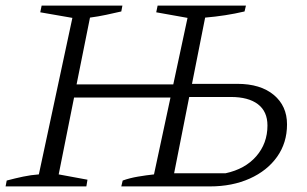

<svg xmlns="http://www.w3.org/2000/svg" viewBox="-27 -667 1097 687"><path d="M-7 0 -3 -21Q27 -29 55.5 -35Q84 -41 112 -43L232 -603L117 -623L122 -647H411L407 -626Q381 -620 353 -614Q325 -608 295 -604L247 -365H593L644 -603L532 -623L537 -647H853L848 -626Q814 -618 778.5 -612.5Q743 -607 707 -604L660 -367H822Q905 -367 952.5 -327.5Q1000 -288 1000 -222Q1000 -156 964.5 -106Q929 -56 866.5 -28Q804 0 724 0H407L412 -21Q437 -30 466.5 -35Q496 -40 524 -43L583 -318H238L183 -43L286 -24L282 0ZM596 -47H780Q850 -62 890 -108Q930 -154 930 -218Q930 -268 896 -294Q862 -320 799 -320H650Z"/></svg>

Font: Piazzolla SC Light
Style: Italic
Weight: 300
Italic angle: -11.3°
Designer: Juan Pablo del Peral
Foundry: Huerta Tipografica
Version: Version 1.330